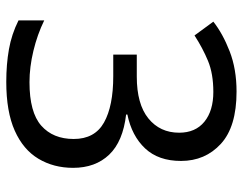

<svg xmlns="http://www.w3.org/2000/svg" viewBox="-101 -663 774 612"><g transform="rotate(90 286.0 -357.0)"><path d="M493 -547Q493 -475 453 -432.5Q413 -390 345 -376V-372Q431 -362 473 -318Q515 -274 515 -203Q515 -141 486 -92.5Q457 -44 396.5 -17Q336 10 241 10Q185 10 137 1.5Q89 -7 45 -29V-111Q90 -89 142 -76.5Q194 -64 242 -64Q338 -64 380.5 -101.5Q423 -139 423 -205Q423 -272 370.5 -301.5Q318 -331 223 -331H154V-406H224Q312 -406 357.5 -443Q403 -480 403 -541Q403 -593 368 -621.5Q333 -650 273 -650Q215 -650 174 -633Q133 -616 93 -590L49 -650Q87 -680 143.5 -702Q200 -724 272 -724Q384 -724 438.5 -674Q493 -624 493 -547Z"/></g></svg>

Font: Noto Sans Mandaic
Style: Regular
Weight: 400
Designer: Monotype Design Team
Foundry: Monotype Imaging Inc.
Version: Version 2.002; ttfautohint (v1.8.4.7-5d5b)